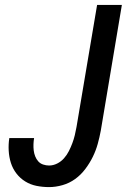

<svg xmlns="http://www.w3.org/2000/svg" viewBox="-20 -755 540 783"><path d="M180 8Q154 8 129 3Q104 -2 83 -15Q62 -28 47 -47.5Q32 -67 24.5 -90.5Q17 -114 15.5 -140.5Q14 -167 18 -192H119Q117 -180 116.5 -167Q116 -154 117.5 -141.5Q119 -129 123.5 -117.5Q128 -106 136 -97Q144 -88 156 -84Q168 -80 180 -80Q197 -80 213 -88Q229 -96 241 -109.5Q253 -123 261 -139Q269 -155 275 -171Q281 -187 285 -203.5Q289 -220 292 -237L376 -735H477L391 -222Q386 -195 378.5 -168Q371 -141 358.5 -115.5Q346 -90 328 -66Q310 -42 286.5 -25Q263 -8 235 0Q207 8 180 8Z"/></svg>

Font: iosevka_custom_sans_ss08 SmBd
Style: Italic
Weight: 600
Italic angle: -10°
Designer: Belleve Invis
Foundry: Belleve Invis
Version: Version 10.3.0; ttfautohint (v1.8.3)